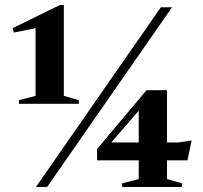

<svg xmlns="http://www.w3.org/2000/svg" viewBox="-20 -744 809 764"><path d="M121.5 -362.5V-632L35 -614.5L30.5 -632L218 -724H234V-362.5L293.5 -345.5V-331H55.5V-345.5ZM123 0 620 -715H664.5L167.5 0ZM563 -385H644.5V-177H688.5L742.5 -185L726 -106H644.5V-31.5L704 -14.5V0H466V-14.5L532 -31.5V-106H366.5L366 -151ZM532 -177V-303.5L422.5 -177Z"/></svg>

Font: Newsreader Display
Style: Bold
Weight: 700
Designer: Hugues Gentile
Foundry: Production Type
Version: Version 1.001